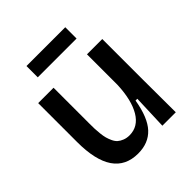

<svg xmlns="http://www.w3.org/2000/svg" viewBox="-194 -821 962 962"><g transform="rotate(-45 287.5 -340.0)"><path d="M147 -612.8V-692.9H421.9V-612.8ZM232.9 13.2Q57.1 13.2 57.1 -244.1V-520H166V-264.2Q166 -243.2 166.5 -228.8Q167 -214.4 169.2 -193.8Q171.4 -173.3 175.3 -158.9Q179.2 -144.5 186.5 -128.9Q193.8 -113.3 204.3 -104Q214.8 -94.7 231 -88.4Q247.1 -82 267.1 -82Q328.6 -82 363.5 -140.6Q398.4 -199.2 402.8 -303.2V-520H511.2V-230L512.2 0H417L423.8 -184.1H411.1Q393.6 -80.1 350.1 -33.4Q306.6 13.2 232.9 13.2Z"/></g></svg>

Font: Bricolage Grotesque Medium
Style: Regular
Weight: 500
Designer: Mathieu Triay
Foundry: Atelier Triay
Version: Version 1.000;gftools[0.9.30]